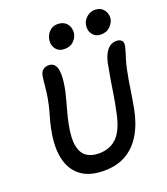

<svg xmlns="http://www.w3.org/2000/svg" viewBox="-167 -1053 1028 1181"><g transform="rotate(-20 347.0 -462.0)"><path d="M311 13Q214 13 158 -30.5Q102 -74 85 -152.5Q68 -231 90 -338Q98 -379 110 -419.5Q122 -460 128 -488Q137 -531 140.5 -558.5Q144 -586 145.5 -603.5Q147 -621 148.5 -635Q150 -649 153 -667Q158 -691 172.5 -702.5Q187 -714 209 -714Q234 -714 248.5 -696.5Q263 -679 264.5 -638.5Q266 -598 252 -528Q246 -501 236.5 -467.5Q227 -434 218 -400Q209 -366 203 -336Q184 -244 194.5 -192.5Q205 -141 237 -119.5Q269 -98 316 -98Q391 -98 436.5 -145Q482 -192 503 -299Q516 -359 523 -405.5Q530 -452 537.5 -497Q545 -542 556 -599Q566 -651 590.5 -681.5Q615 -712 652 -712Q674 -712 685.5 -700Q697 -688 692 -663Q688 -645 682.5 -627.5Q677 -610 669 -584.5Q661 -559 652 -515Q641 -460 632.5 -402.5Q624 -345 613 -285Q595 -190 555.5 -123.5Q516 -57 455.5 -22Q395 13 311 13ZM577 -781Q543 -781 523.5 -807Q504 -833 511 -871Q517 -898 540 -917.5Q563 -937 592 -937Q620 -937 637.5 -923.5Q655 -910 662 -889.5Q669 -869 665 -848Q660 -826 638.5 -803.5Q617 -781 577 -781ZM337 -774Q312 -774 295 -786Q278 -798 270.5 -819Q263 -840 268 -863Q274 -893 295 -913Q316 -933 346 -933Q377 -933 395.5 -919Q414 -905 420.5 -884Q427 -863 423 -841Q417 -815 396 -794.5Q375 -774 337 -774Z"/></g></svg>

Font: Shantell Sans Light Medium
Style: Italic
Weight: 500
Italic angle: -11°
Version: Version 1.011;[c5ecc13dd]